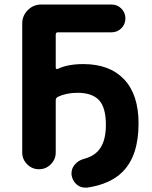

<svg xmlns="http://www.w3.org/2000/svg" viewBox="-20 -775 677 856"><path d="M79.1 -95.7V-669.9Q79.1 -705.1 104 -730Q128.9 -754.9 164.1 -754.9H476.6Q502.9 -754.9 521 -736.8Q539.1 -718.8 539.1 -692.9Q539.1 -667 521 -648.9Q502.9 -630.9 476.6 -630.9H238.3Q228.5 -630.9 228.5 -621.1V-472.7Q228.5 -469.7 231.4 -467.8Q234.4 -465.8 237.3 -467.8Q282.2 -489.3 351.6 -489.3Q468.8 -489.3 533.2 -421.4Q597.7 -353.5 597.7 -224.6Q597.7 -81.1 527.3 -9.8Q472.7 45.9 369.1 61.5Q364.3 61.5 359.4 61.5Q338.9 61.5 322.3 47.9Q302.7 31.2 298.8 3.9Q298.8 1 298.8 -2.9Q298.8 -23.4 312.5 -40Q328.1 -59.6 353.5 -66.4Q391.6 -76.2 414.1 -98.6Q452.1 -136.7 452.1 -217.8Q452.1 -295.9 421.4 -328.6Q390.6 -361.3 325.2 -361.3Q275.4 -361.3 237.3 -342.8Q228.5 -337.9 228.5 -328.1V-95.7Q228.5 -64.5 206.5 -42.5Q184.6 -20.5 153.8 -20.5Q123 -20.5 101.1 -42.5Q79.1 -64.5 79.1 -95.7Z"/></svg>

Font: Gen Jyuu GothicX Bold
Style: Bold
Weight: 700
Designer: Ryoko NISHIZUKA (kana &amp; ideographs); Paul D. Hunt (Latin, Greek &amp; Cyrillic); Wenlong ZHANG (bopomofo); Sandoll C
Version: Version 1.058.20140828